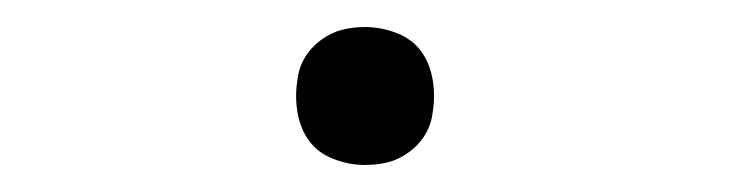

<svg xmlns="http://www.w3.org/2000/svg" viewBox="-20 -411 540 142"><path d="M250 -289Q238 -289 226.5 -293.5Q215 -298 208.5 -307Q202 -316 200 -328Q198 -340 200 -352Q201 -361 205.5 -368.5Q210 -376 217.5 -381.5Q225 -387 233 -389Q241 -391 250 -391Q262 -391 273.5 -386.5Q285 -382 291.5 -373Q298 -364 300 -352Q302 -340 300 -328Q299 -319 294.5 -311.5Q290 -304 282.5 -298.5Q275 -293 267 -291Q259 -289 250 -289Z"/></svg>

Font: Iosevka Aile XLt Obl
Style: Regular
Weight: 200
Italic angle: -9°
Designer: Belleve Invis
Foundry: Belleve Invis
Version: Version 31.1.0; ttfautohint (v1.8.4)